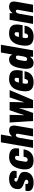

<svg xmlns="http://www.w3.org/2000/svg" viewBox="1755 -2520 777 4327"><g transform="rotate(-90 2143.5 -356.5)"><path d="M196 12Q149 12 112.5 4Q76 -4 51 -19Q26 -34 13.5 -57Q1 -80 1 -109Q1 -123 2.5 -138Q4 -153 10 -172H166Q163 -160 161.5 -153Q160 -146 160 -139Q160 -129 165 -121.5Q170 -114 180 -110.5Q190 -107 204 -107Q213 -107 222 -109Q231 -111 239.5 -116.5Q248 -122 252.5 -130Q257 -138 257 -149Q257 -162 250 -170.5Q243 -179 230 -185.5Q217 -192 201 -197.5Q185 -203 168 -209Q146 -216 124.5 -226Q103 -236 85 -250.5Q67 -265 56 -287Q45 -309 45 -341Q45 -395 63 -433Q81 -471 113 -494.5Q145 -518 186.5 -529Q228 -540 276 -540Q313 -540 346 -533Q379 -526 404.5 -511.5Q430 -497 444 -475Q458 -453 458 -423Q458 -411 455.5 -396.5Q453 -382 449 -370H294Q296 -383 296.5 -387.5Q297 -392 297 -394Q297 -404 292.5 -409.5Q288 -415 279.5 -418Q271 -421 259 -421Q252 -421 244 -419.5Q236 -418 229 -413.5Q222 -409 218 -402Q214 -395 214 -385Q214 -371 225 -362Q236 -353 254 -346Q272 -339 293 -332Q316 -325 340.5 -315.5Q365 -306 386 -292Q407 -278 420.5 -255.5Q434 -233 434 -199Q434 -146 417 -106.5Q400 -67 368 -40.5Q336 -14 292.5 -1Q249 12 196 12Z M687 12Q626 12 581.5 -8Q537 -28 513 -70Q489 -112 489 -175Q489 -200 491 -225Q493 -250 498 -274Q509 -337 531 -386Q553 -435 586 -469.5Q619 -504 663.5 -522Q708 -540 764 -540Q825 -540 870 -524.5Q915 -509 940 -474.5Q965 -440 965 -384Q965 -369 963.5 -351.5Q962 -334 959 -315H788Q792 -334 793.5 -346.5Q795 -359 795 -368Q795 -381 790 -390Q785 -399 776 -402.5Q767 -406 753 -406Q734 -406 721 -397Q708 -388 699.5 -367.5Q691 -347 685 -312Q675 -254 670 -225Q665 -196 663.5 -185Q662 -174 662 -168Q662 -152 667 -141.5Q672 -131 681.5 -126.5Q691 -122 705 -122Q724 -122 737.5 -130Q751 -138 760 -158Q769 -178 776 -214H942Q928 -132 893 -82.5Q858 -33 806 -10.5Q754 12 687 12Z M974 0 1100 -725H1275L1232 -478H1237Q1253 -497 1272.5 -511Q1292 -525 1315 -532.5Q1338 -540 1364 -540Q1405 -540 1430 -527.5Q1455 -515 1466.5 -492Q1478 -469 1478 -436Q1478 -423 1476.5 -409.5Q1475 -396 1473 -381L1407 0H1233L1292 -339Q1293 -343 1293 -346.5Q1293 -350 1293 -354Q1293 -364 1289.5 -372Q1286 -380 1279.5 -384Q1273 -388 1262 -388Q1249 -388 1239 -381.5Q1229 -375 1221.5 -363.5Q1214 -352 1209 -337Q1204 -322 1201 -305L1148 0Z M1580 0 1546 -528H1719L1715 -347Q1715 -328 1714 -303.5Q1713 -279 1712 -254.5Q1711 -230 1710 -211H1718Q1724 -231 1731.5 -256.5Q1739 -282 1747 -306.5Q1755 -331 1760 -346L1823 -528H2008L2005 -346Q2005 -333 2004 -309Q2003 -285 2002 -259Q2001 -233 2000 -211H2008Q2014 -230 2021.5 -254.5Q2029 -279 2036.5 -303.5Q2044 -328 2050 -346L2112 -528H2277L2052 0H1870L1869 -185Q1869 -201 1869 -222.5Q1869 -244 1870.5 -266Q1872 -288 1873 -304H1865Q1861 -287 1854 -265Q1847 -243 1840.5 -222Q1834 -201 1828 -185L1762 0Z M2452 12Q2388 12 2342.5 -7Q2297 -26 2273 -66Q2249 -106 2249 -169Q2249 -193 2251.5 -218.5Q2254 -244 2259 -273Q2275 -368 2311.5 -427Q2348 -486 2402.5 -513Q2457 -540 2525 -540Q2589 -540 2634 -523.5Q2679 -507 2703 -469Q2727 -431 2727 -369Q2727 -347 2724 -317Q2721 -287 2711 -235H2430Q2426 -210 2423 -191Q2420 -172 2420 -159Q2420 -144 2424.5 -133Q2429 -122 2438.5 -117Q2448 -112 2462 -112Q2478 -112 2489.5 -117Q2501 -122 2508.5 -132Q2516 -142 2521 -157Q2526 -172 2529 -192H2702Q2693 -140 2673.5 -102Q2654 -64 2623 -38.5Q2592 -13 2549.5 -0.5Q2507 12 2452 12ZM2445 -319H2547Q2551 -339 2552.5 -353.5Q2554 -368 2554 -377Q2554 -391 2550 -399.5Q2546 -408 2537.5 -412Q2529 -416 2516 -416Q2497 -416 2484 -406Q2471 -396 2462 -375Q2453 -354 2445 -319Z M2891 12Q2845 12 2815 -6.5Q2785 -25 2770.5 -62.5Q2756 -100 2756 -154Q2756 -180 2759.5 -209.5Q2763 -239 2768 -273Q2780 -341 2797 -391.5Q2814 -442 2837.5 -475Q2861 -508 2892.5 -524Q2924 -540 2964 -540Q2996 -540 3017 -531.5Q3038 -523 3052 -507.5Q3066 -492 3074 -472H3079L3124 -725H3299L3172 0H3028V-64H3022Q3000 -29 2968 -8.5Q2936 12 2891 12ZM2972 -134Q2991 -134 3003 -144Q3015 -154 3023 -173.5Q3031 -193 3036 -221Q3045 -269 3048.5 -292.5Q3052 -316 3053.5 -326Q3055 -336 3055 -342Q3055 -356 3051.5 -366Q3048 -376 3039 -381.5Q3030 -387 3016 -387Q2998 -387 2986 -377.5Q2974 -368 2965.5 -350Q2957 -332 2952 -303Q2943 -252 2938.5 -227.5Q2934 -203 2933.5 -193.5Q2933 -184 2933 -179Q2933 -156 2942 -145Q2951 -134 2972 -134Z M3480 12Q3416 12 3370.5 -7Q3325 -26 3301 -66Q3277 -106 3277 -169Q3277 -193 3279.5 -218.5Q3282 -244 3287 -273Q3303 -368 3339.5 -427Q3376 -486 3430.5 -513Q3485 -540 3553 -540Q3617 -540 3662 -523.5Q3707 -507 3731 -469Q3755 -431 3755 -369Q3755 -347 3752 -317Q3749 -287 3739 -235H3458Q3454 -210 3451 -191Q3448 -172 3448 -159Q3448 -144 3452.5 -133Q3457 -122 3466.5 -117Q3476 -112 3490 -112Q3506 -112 3517.5 -117Q3529 -122 3536.5 -132Q3544 -142 3549 -157Q3554 -172 3557 -192H3730Q3721 -140 3701.5 -102Q3682 -64 3651 -38.5Q3620 -13 3577.5 -0.5Q3535 12 3480 12ZM3473 -319H3575Q3579 -339 3580.5 -353.5Q3582 -368 3582 -377Q3582 -391 3578 -399.5Q3574 -408 3565.5 -412Q3557 -416 3544 -416Q3525 -416 3512 -406Q3499 -396 3490 -375Q3481 -354 3473 -319Z M3768 0 3860 -528H4009V-462H4014Q4032 -488 4053 -505Q4074 -522 4099 -531Q4124 -540 4153 -540Q4196 -540 4222.5 -527.5Q4249 -515 4261 -491Q4273 -467 4273 -434Q4273 -422 4271.5 -409Q4270 -396 4268 -381L4201 0H4026L4086 -339Q4087 -343 4087 -347Q4087 -351 4087 -354Q4087 -365 4084 -372Q4081 -379 4074.5 -383.5Q4068 -388 4057 -388Q4044 -388 4033.5 -381.5Q4023 -375 4016 -363.5Q4009 -352 4004 -337Q3999 -322 3996 -305L3942 0Z"/></g></svg>

Font: Archivo Condensed Black
Style: Italic
Weight: 900
Width: 3
Italic angle: -10°
Designer: Hector Gatti
Foundry: Omnibus-Type
Version: Version 2.001